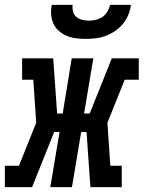

<svg xmlns="http://www.w3.org/2000/svg" viewBox="-58 -770 591 790"><path d="M-38 0V-88H20L91 -265L79 -442H33V-530H161L177 -303H200L237 -530H326L288 -303H311L402 -530H513V-442H455L384 -265L396 -88H443V0H314L298 -227H276L238 0H149L187 -227H165L74 0ZM295 -610Q275 -610 255 -612.5Q235 -615 217 -622.5Q199 -630 184.5 -642.5Q170 -655 162 -672.5Q154 -690 152.5 -710Q151 -730 155 -750H241Q239 -736 242.5 -722.5Q246 -709 256 -700.5Q266 -692 279.5 -688.5Q293 -685 307 -685Q322 -685 336.5 -688.5Q351 -692 363.5 -700.5Q376 -709 384 -722.5Q392 -736 395 -750H481Q478 -729 470 -709Q462 -689 448 -672Q434 -655 415.5 -642.5Q397 -630 377 -622.5Q357 -615 336 -612.5Q315 -610 295 -610Z"/></svg>

Font: Iosevka Slab Semibold Oblique
Style: Regular
Weight: 600
Italic angle: -9°
Monospace: yes
Designer: Belleve Invis
Foundry: Belleve Invis
Version: Version 11.1.1; ttfautohint (v1.8.3)